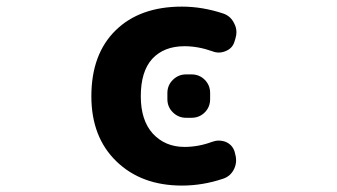

<svg xmlns="http://www.w3.org/2000/svg" viewBox="-20 -580 1040 592"><path d="M541 -7.8Q416 -7.8 338.9 -82.5Q261.7 -157.2 261.7 -283.2Q261.7 -413.1 336.4 -486.3Q411.1 -559.6 541 -559.6Q604.5 -559.6 668.9 -538.1Q691.4 -530.3 702.1 -507.8Q709 -495.1 709 -480.5Q709 -471.7 706.1 -461.9L703.1 -452.1Q697.3 -431.6 676.8 -422.9Q666 -418 654.3 -418Q644.5 -418 634.8 -421.9Q590.8 -437.5 548.8 -437.5Q485.4 -437.5 449.2 -398.4Q414.1 -359.4 414.1 -283.2Q414.1 -209 451.2 -168Q489.3 -127 548.8 -127Q591.8 -127 633.8 -142.6Q644.5 -146.5 654.3 -146.5Q665 -146.5 675.8 -142.6Q696.3 -133.8 703.1 -113.3L705.1 -105.5Q708 -95.7 708 -85.9Q708 -72.3 702.1 -59.6Q691.4 -37.1 668.9 -29.3Q605.5 -7.8 541 -7.8ZM553.7 -216.8Q530.3 -216.8 513.2 -233.4Q496.1 -250 496.1 -274.4V-293Q496.1 -317.4 513.2 -334Q530.3 -350.6 553.7 -350.6H570.3Q594.7 -350.6 611.3 -334Q627.9 -317.4 627.9 -293V-274.4Q627.9 -250 611.3 -233.4Q594.7 -216.8 570.3 -216.8Z"/></svg>

Font: Rounded Mgen+ 1m bold
Style: Bold
Weight: 700
Designer: [Source Han Sans]
Ryoko NISHIZUKA  (kana & ideographs); Paul D. Hunt (Latin, Greek & Cyrillic); Wenlong ZHANG  (bopomofo
Version: Version 1.059.20150602